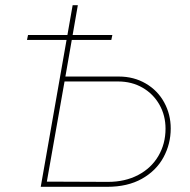

<svg xmlns="http://www.w3.org/2000/svg" viewBox="-20 -720 733 740"><path d="M151 -20 396 -19Q462 -19 512.5 -45.5Q563 -72 590.5 -119Q618 -166 618 -224Q618 -275 594.5 -316.5Q571 -358 529.5 -382Q488 -406 435 -406H216L220 -425H438Q496 -425 542 -398Q588 -371 613 -325Q638 -279 638 -225Q638 -165 610 -113.5Q582 -62 527 -31Q472 0 393 0H148ZM260 -700H280L231 -419L230 -413L157 0H137ZM88 -585H413L409 -566H84Z"/></svg>

Font: Fixel Italic Variable 20240409 Display Thin
Style: Italic
Weight: 100
Italic angle: -10°
Designer: AlfaBravo + MacPaw
Foundry: Kyrylo Tkachov, Marchela Mozhyna, Serhii Makarenko, Maria Weinstein, Zakhar Kryvoshyya
Version: Version 1.211;Glyphs 3.2 (3225)